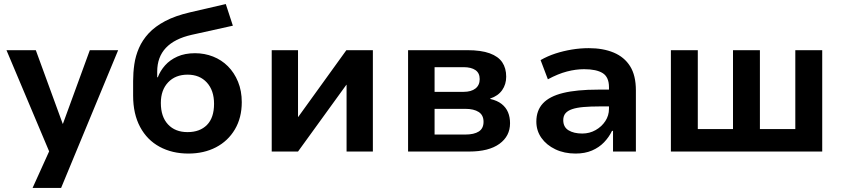

<svg xmlns="http://www.w3.org/2000/svg" viewBox="-20 -749 4171 949"><path d="M141 180 246 -52V54L12 -501H157L290 -137H291L424 -501H564L282 180Z M911 10Q831 10 769 -23.5Q707 -57 672.5 -121.5Q638 -186 638 -276V-349Q638 -390 644 -431.5Q650 -473 667 -512Q684 -551 715 -584.5Q746 -618 796 -644.5Q846 -671 919 -688L1096 -729L1131 -622L928 -577Q843 -558 800 -512.5Q757 -467 757 -395V-367H760Q772 -399 796 -426Q820 -453 857 -469.5Q894 -486 944 -486Q991 -486 1033 -469.5Q1075 -453 1106.5 -421.5Q1138 -390 1156.5 -345Q1175 -300 1175 -244Q1175 -167 1141 -109.5Q1107 -52 1047.5 -21Q988 10 911 10ZM907 -96Q968 -96 1003 -131.5Q1038 -167 1038 -236Q1038 -302 1002.5 -341Q967 -380 907 -380Q847 -380 811 -342Q775 -304 775 -240Q775 -172 810.5 -134Q846 -96 907 -96Z M1323 0V-501H1453V-171H1454L1692 -501H1823V0H1693V-330H1692L1453 0Z M1997 0V-501H2290Q2358 -501 2400.5 -485.5Q2443 -470 2462.5 -441Q2482 -412 2482 -370Q2482 -332 2462 -303.5Q2442 -275 2403 -262V-260Q2438 -252 2459.5 -235Q2481 -218 2491 -194Q2501 -170 2501 -140Q2501 -76 2448.5 -38Q2396 0 2299 0ZM2128 -84H2280Q2323 -84 2346.5 -99Q2370 -114 2370 -147Q2370 -180 2346 -195.5Q2322 -211 2280 -211H2128ZM2128 -295H2271Q2309 -295 2330 -311.5Q2351 -328 2351 -358Q2351 -388 2330 -402.5Q2309 -417 2271 -417H2128Z M2825 10Q2769 10 2725 -11Q2681 -32 2656 -67.5Q2631 -103 2631 -148Q2631 -203 2663.5 -238Q2696 -273 2763.5 -289.5Q2831 -306 2936 -306H3009V-223H2944Q2898 -223 2864 -220Q2830 -217 2808 -209.5Q2786 -202 2775 -189Q2764 -176 2764 -155Q2764 -121 2790 -105Q2816 -89 2858 -89Q2894 -89 2924 -106Q2954 -123 2972 -150.5Q2990 -178 2990 -211V-318Q2990 -368 2959 -387.5Q2928 -407 2867 -407Q2826 -407 2782 -395.5Q2738 -384 2688 -357L2652 -452Q2687 -472 2725.5 -484.5Q2764 -497 2806 -504Q2848 -511 2890 -511Q2961 -511 3013.5 -489Q3066 -467 3094.5 -421.5Q3123 -376 3123 -302V0H3010V-102H3005Q2990 -71 2965.5 -45.5Q2941 -20 2906 -5Q2871 10 2825 10Z M3296 0V-501H3429V-111H3603V-501H3736V-111H3911V-501H4044V0Z"/></svg>

Font: Nunito Sans 7pt
Style: Bold
Weight: 700
Designer: Vernon Adams
Foundry: Vernon Adams
Version: Version 3.101;gftools[0.9.27]